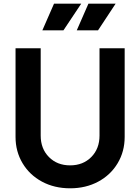

<svg xmlns="http://www.w3.org/2000/svg" viewBox="-20 -1006 758 1038"><path d="M64 -266V-745H200V-273Q200 -202 244.5 -157Q289 -112 359 -112Q429 -112 473.5 -157Q518 -202 518 -273V-745H654V-266Q654 -187 616 -123.5Q578 -60 511 -24Q444 12 359 12Q274 12 207 -24Q140 -60 102 -123.5Q64 -187 64 -266ZM272 -986H419L323 -842H209ZM458 -986H605L510 -842H395Z"/></svg>

Font: Evergrow Sans
Style: Bold
Weight: 700
Foundry: 10Web
Version: Version 1.000